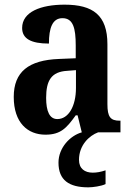

<svg xmlns="http://www.w3.org/2000/svg" viewBox="-20 -568 565 824"><path d="M175 10C241 10 266 -19 305 -73H313L331 0C281 14 231 66 231 130C231 205 276 236 359 236C378 236 415 231 433 222V163C412 170 395 173 378 173C344 173 319 156 319 118C319 55 363 14 401 0H497V-50H494C454 -50 441 -66 441 -121V-378C441 -503 379 -548 257 -548C155 -548 75 -517 75 -448C75 -402 113 -381 190 -381C190 -448 205 -490 248 -490C294 -490 305 -447 305 -373V-318L233 -315C103 -310 39 -260 39 -152C39 -41 99 10 175 10ZM226 -57C193 -57 178 -90 178 -148C178 -222 200 -260 268 -264L306 -267V-191C306 -112 274 -57 226 -57Z"/></svg>

Font: Noto Serif Thai Condensed
Style: Bold
Weight: 700
Width: 3
Designer: Monotype Design Team
Foundry: Monotype Imaging Inc.
Version: Version 2.002